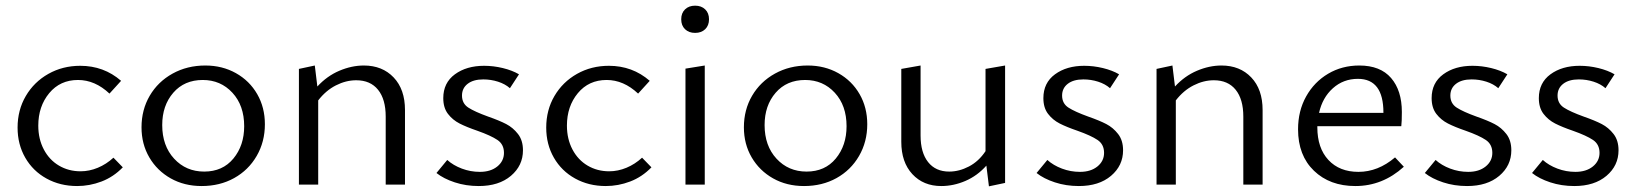

<svg xmlns="http://www.w3.org/2000/svg" viewBox="-20 -651 5767 677"><path d="M42 -201Q42 -263 71 -312.5Q100 -362 150.5 -390.5Q201 -419 263 -419Q346 -419 407 -366L366 -321Q315 -369 255 -369Q192 -369 153.5 -322.5Q115 -276 115 -208Q115 -161 134.5 -124Q154 -87 188 -67Q222 -47 264 -47Q295 -47 325 -59.5Q355 -72 380 -95L413 -61Q380 -27 338 -11Q296 5 252 5Q192 5 144 -21.5Q96 -48 69 -95Q42 -142 42 -201Z M479 -202Q479 -264 508 -313.5Q537 -363 588.5 -391.5Q640 -420 704 -420Q764 -420 812 -393Q860 -366 887 -319Q914 -272 914 -213Q914 -151 885 -101Q856 -51 805.5 -23Q755 5 691 5Q630 5 582 -22Q534 -49 506.5 -96Q479 -143 479 -202ZM841 -206Q841 -279 799.5 -324Q758 -369 695 -369Q630 -369 591 -324Q552 -279 552 -210Q552 -137 594 -91.5Q636 -46 700 -46Q765 -46 803 -92Q841 -138 841 -206Z M1408 -263V0H1340V-240Q1340 -301 1313 -334.5Q1286 -368 1236 -368Q1200 -368 1164.5 -350Q1129 -332 1102 -297V0H1034V-408L1090 -420L1099 -346Q1133 -383 1176.5 -401.5Q1220 -420 1263 -420Q1328 -420 1368 -378Q1408 -336 1408 -263Z M1519 -41 1557 -87Q1578 -68 1608.5 -56.5Q1639 -45 1672 -45Q1710 -45 1733.5 -64Q1757 -83 1757 -112Q1757 -142 1734 -157.5Q1711 -173 1663 -190Q1625 -203 1600.5 -215.5Q1576 -228 1559.5 -249.5Q1543 -271 1543 -305Q1543 -359 1584 -389Q1625 -419 1687 -419Q1720 -419 1753 -411Q1786 -403 1810 -389L1778 -340Q1761 -355 1736 -363Q1711 -371 1684 -371Q1649 -371 1629 -355.5Q1609 -340 1609 -314Q1609 -286 1631.5 -271.5Q1654 -257 1701 -240Q1741 -226 1765 -213.5Q1789 -201 1806.5 -178.5Q1824 -156 1824 -121Q1824 -67 1781.5 -31Q1739 5 1668 5Q1623 5 1583.5 -8Q1544 -21 1519 -41Z M1906 -201Q1906 -263 1935 -312.5Q1964 -362 2014.5 -390.5Q2065 -419 2127 -419Q2210 -419 2271 -366L2230 -321Q2179 -369 2119 -369Q2056 -369 2017.5 -322.5Q1979 -276 1979 -208Q1979 -161 1998.5 -124Q2018 -87 2052 -67Q2086 -47 2128 -47Q2159 -47 2189 -59.5Q2219 -72 2244 -95L2277 -61Q2244 -27 2202 -11Q2160 5 2116 5Q2056 5 2008 -21.5Q1960 -48 1933 -95Q1906 -142 1906 -201Z M2382 -583Q2382 -605 2395.5 -618Q2409 -631 2431 -631Q2453 -631 2466.5 -618Q2480 -605 2480 -583Q2480 -561 2466.5 -548Q2453 -535 2431 -535Q2409 -535 2395.5 -548Q2382 -561 2382 -583ZM2397 -409 2465 -420V0H2397Z M2603 -202Q2603 -264 2632 -313.5Q2661 -363 2712.5 -391.5Q2764 -420 2828 -420Q2888 -420 2936 -393Q2984 -366 3011 -319Q3038 -272 3038 -213Q3038 -151 3009 -101Q2980 -51 2929.5 -23Q2879 5 2815 5Q2754 5 2706 -22Q2658 -49 2630.5 -96Q2603 -143 2603 -202ZM2965 -206Q2965 -279 2923.5 -324Q2882 -369 2819 -369Q2754 -369 2715 -324Q2676 -279 2676 -210Q2676 -137 2718 -91.5Q2760 -46 2824 -46Q2889 -46 2927 -92Q2965 -138 2965 -206Z M3524 -420V-6L3467 6L3458 -67Q3426 -31 3384 -13Q3342 5 3299 5Q3236 5 3197 -37Q3158 -79 3158 -151V-408L3226 -420V-173Q3226 -113 3252.5 -79.5Q3279 -46 3327 -46Q3362 -46 3396.5 -64Q3431 -82 3455 -118V-408Z M3635 -41 3673 -87Q3694 -68 3724.5 -56.5Q3755 -45 3788 -45Q3826 -45 3849.5 -64Q3873 -83 3873 -112Q3873 -142 3850 -157.5Q3827 -173 3779 -190Q3741 -203 3716.5 -215.5Q3692 -228 3675.5 -249.5Q3659 -271 3659 -305Q3659 -359 3700 -389Q3741 -419 3803 -419Q3836 -419 3869 -411Q3902 -403 3926 -389L3894 -340Q3877 -355 3852 -363Q3827 -371 3800 -371Q3765 -371 3745 -355.5Q3725 -340 3725 -314Q3725 -286 3747.5 -271.5Q3770 -257 3817 -240Q3857 -226 3881 -213.5Q3905 -201 3922.5 -178.5Q3940 -156 3940 -121Q3940 -67 3897.5 -31Q3855 5 3784 5Q3739 5 3699.5 -8Q3660 -21 3635 -41Z M4432 -263V0H4364V-240Q4364 -301 4337 -334.5Q4310 -368 4260 -368Q4224 -368 4188.5 -350Q4153 -332 4126 -297V0H4058V-408L4114 -420L4123 -346Q4157 -383 4200.5 -401.5Q4244 -420 4287 -420Q4352 -420 4392 -378Q4432 -336 4432 -263Z M4930 -63Q4855 5 4759 5Q4669 5 4613 -49Q4557 -103 4557 -195Q4557 -260 4585.5 -311Q4614 -362 4663 -391Q4712 -420 4773 -420Q4847 -420 4885 -376Q4923 -332 4923 -256Q4923 -222 4921 -206H4625V-202Q4625 -129 4664 -87Q4703 -45 4770 -45Q4839 -45 4899 -96ZM4631 -253H4858V-254Q4858 -373 4768 -373Q4717 -373 4680 -340Q4643 -307 4631 -253Z M5004 -41 5042 -87Q5063 -68 5093.5 -56.5Q5124 -45 5157 -45Q5195 -45 5218.5 -64Q5242 -83 5242 -112Q5242 -142 5219 -157.5Q5196 -173 5148 -190Q5110 -203 5085.5 -215.5Q5061 -228 5044.5 -249.5Q5028 -271 5028 -305Q5028 -359 5069 -389Q5110 -419 5172 -419Q5205 -419 5238 -411Q5271 -403 5295 -389L5263 -340Q5246 -355 5221 -363Q5196 -371 5169 -371Q5134 -371 5114 -355.5Q5094 -340 5094 -314Q5094 -286 5116.5 -271.5Q5139 -257 5186 -240Q5226 -226 5250 -213.5Q5274 -201 5291.5 -178.5Q5309 -156 5309 -121Q5309 -67 5266.5 -31Q5224 5 5153 5Q5108 5 5068.5 -8Q5029 -21 5004 -41Z M5382 -41 5420 -87Q5441 -68 5471.5 -56.5Q5502 -45 5535 -45Q5573 -45 5596.5 -64Q5620 -83 5620 -112Q5620 -142 5597 -157.5Q5574 -173 5526 -190Q5488 -203 5463.5 -215.5Q5439 -228 5422.5 -249.5Q5406 -271 5406 -305Q5406 -359 5447 -389Q5488 -419 5550 -419Q5583 -419 5616 -411Q5649 -403 5673 -389L5641 -340Q5624 -355 5599 -363Q5574 -371 5547 -371Q5512 -371 5492 -355.5Q5472 -340 5472 -314Q5472 -286 5494.5 -271.5Q5517 -257 5564 -240Q5604 -226 5628 -213.5Q5652 -201 5669.5 -178.5Q5687 -156 5687 -121Q5687 -67 5644.5 -31Q5602 5 5531 5Q5486 5 5446.5 -8Q5407 -21 5382 -41Z"/></svg>

Font: Ysabeau Infant
Style: Regular
Weight: 400
Designer: Christian Thalmann (Catharsis Fonts)
Version: Version 0.003